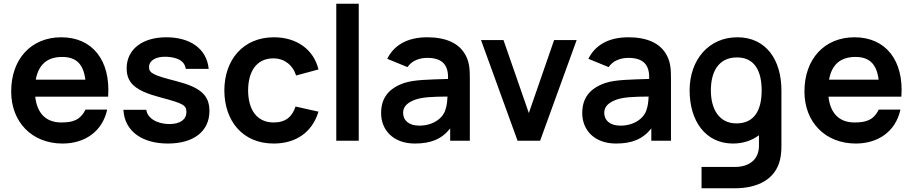

<svg xmlns="http://www.w3.org/2000/svg" viewBox="-20 -755 4898 1030"><path d="M315.5 15C434 15 529 -48.5 555 -167H438.5C410 -109 368 -98 308.5 -98C226.5 -98 178.5 -147.5 169 -236.5H560C574 -431 476 -555 308.5 -555C149.5 -555 40 -441 40 -264C40 -100 151.5 15 315.5 15ZM172 -327.5C186 -407.5 232.5 -449.5 313.5 -449.5C388 -449.5 427.5 -412 438 -327.5Z M880.5 15C1019.5 15 1103.5 -51 1103.5 -159.5C1103.5 -243.5 1056.5 -286 927 -319.5C800.5 -351.5 779.5 -363.5 779.5 -395C779.5 -431 817.5 -453 874 -450.5C932.5 -447 970 -429.5 976.5 -385.5H1099.5C1089 -495.5 998 -555 872 -555C743.5 -555 659.5 -490 659.5 -389C659.5 -308 707 -267.5 842.5 -232C964.5 -199.5 980 -190.5 980 -154C980 -114 946.5 -89.5 889 -89.5C823 -89.5 770 -121 765 -166H642C648.5 -47.5 747 15 880.5 15Z M1448 15C1568.5 15 1655 -46 1688.5 -156L1565.5 -183.5C1547 -128 1512 -98 1448 -98C1357.5 -98 1311.5 -167 1311 -270C1311.5 -369 1353.5 -442 1448 -442C1503 -442 1550 -408 1568.5 -350L1688.5 -382.5C1663 -489 1572 -555 1449.5 -555C1285.5 -555 1184 -435.5 1183.5 -270C1184 -107 1281 15 1448 15Z M1784 0H1904.5V-735H1784Z M2057.5 -439.5 2166 -395C2189.5 -430.5 2232 -444.5 2272 -444.5C2351 -444.5 2386.5 -408.5 2383.5 -331.5C2282 -328 2202.5 -328 2147.5 -309.5C2062 -280 2024.5 -226.5 2024.5 -148C2024.5 -59 2088 15 2205.5 15C2290.5 15 2349 -8 2395 -66V0H2500.5V-331.5C2500.5 -379 2499 -417 2480 -454.5C2444.5 -526 2368 -555 2272 -555C2162 -555 2092 -510 2057.5 -439.5ZM2142.5 -149.5C2142.5 -184.5 2166.5 -205 2208 -220.5C2246 -233.5 2294.5 -236.5 2380.5 -237C2379.5 -213.5 2377 -186 2369.5 -167C2360.5 -129 2311.5 -81 2229.5 -81C2172.5 -81 2142.5 -110 2142.5 -149.5Z M2756.5 0H2877.5L3073.5 -540H2952.5L2817 -148.5L2681 -540H2560.5Z M3136.5 -439.5 3245 -395C3268.5 -430.5 3311 -444.5 3351 -444.5C3430 -444.5 3465.5 -408.5 3462.5 -331.5C3361 -328 3281.5 -328 3226.5 -309.5C3141 -280 3103.5 -226.5 3103.5 -148C3103.5 -59 3167 15 3284.5 15C3369.5 15 3428 -8 3474 -66V0H3579.5V-331.5C3579.5 -379 3578 -417 3559 -454.5C3523.5 -526 3447 -555 3351 -555C3241 -555 3171 -510 3136.5 -439.5ZM3221.5 -149.5C3221.5 -184.5 3245.5 -205 3287 -220.5C3325 -233.5 3373.5 -236.5 3459.5 -237C3458.5 -213.5 3456 -186 3448.5 -167C3439.5 -129 3390.5 -81 3308.5 -81C3251.5 -81 3221.5 -110 3221.5 -149.5Z M3912.5 15C3967 15 4014 -1.5 4051.5 -29.5V24C4053 101 3998.5 140.5 3923.5 140.5H3743.5V255H3922.5C4045 255 4140 206.5 4164.5 102C4170 78 4172 54 4172 26V-270C4172 -435 4089 -555 3935.5 -555C3782 -555 3679.5 -434 3679.5 -270C3679.5 -108 3763 15 3912.5 15ZM3793.5 -270C3793.5 -368 3833 -447 3934 -447C4027 -447 4066 -375.5 4066 -270C4066 -165.5 4028 -93 3931 -93C3836.5 -93 3793.5 -171 3793.5 -270Z M4571 15C4689.5 15 4784.5 -48.5 4810.5 -167H4694C4665.5 -109 4623.5 -98 4564 -98C4482 -98 4434 -147.5 4424.5 -236.5H4815.5C4829.5 -431 4731.5 -555 4564 -555C4405 -555 4295.5 -441 4295.5 -264C4295.5 -100 4407 15 4571 15ZM4427.5 -327.5C4441.5 -407.5 4488 -449.5 4569 -449.5C4643.5 -449.5 4683 -412 4693.5 -327.5Z"/></svg>

Font: Eudonet
Style: Bold
Weight: 700
Designer: Mikhail Sharanda
Foundry: Mikhail Sharanda
Version: Version 4.503;Glyphs 3.1.2 (3151)